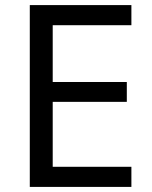

<svg xmlns="http://www.w3.org/2000/svg" viewBox="-20 -734 596 754"><path d="M496 0H97V-714H496V-635H187V-412H478V-334H187V-79H496Z"/></svg>

Font: Noto Znamenny Musical Notation
Style: Regular
Weight: 400
Version: Version 1.003; ttfautohint (v1.8.4.7-5d5b)